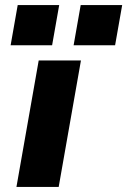

<svg xmlns="http://www.w3.org/2000/svg" viewBox="-20 -739 503 759"><path d="M299 -719H463L435 -560H271ZM50 -719H214L186 -560H22ZM133 -500H300L212 0H45Z"/></svg>

Font: Overused Grotesk ExtraBold
Style: Italic
Weight: 800
Italic angle: -10°
Version: Version 0.003